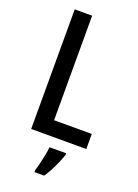

<svg xmlns="http://www.w3.org/2000/svg" viewBox="-173 -785 774 1077"><g transform="rotate(20 214.5 -246.5)"><path d="M78 0V-714H182V-90H407V0ZM309 71Q301 94 289.5 121Q278 148 264.5 173.5Q251 199 236 221H178V209Q184 191 190.5 164Q197 137 202.5 109Q208 81 210 61H309Z"/></g></svg>

Font: Noto Sans Bengali Condensed Medium
Style: Regular
Weight: 500
Width: 3
Designer: Jelle Bosma - Monotype Design Team
Foundry: Monotype Imaging Inc.
Version: Version 2.003